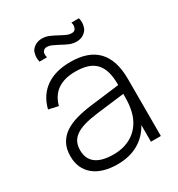

<svg xmlns="http://www.w3.org/2000/svg" viewBox="-177 -845 903 974"><g transform="rotate(-30 274.5 -357.5)"><path d="M358.5 -628Q339 -628 320 -635.5Q301 -643 275.5 -657.5Q253.5 -669 240 -674.8Q226.5 -680.5 214.5 -680.5Q201.5 -680.5 194.2 -673.5Q187 -666.5 186.5 -660Q186 -653.5 186 -651.5Q186 -643 188.5 -634.5H144.5Q141.5 -648 141.5 -660Q141.5 -672 146.2 -688.2Q151 -704.5 169.2 -717.2Q187.5 -730 213 -730Q233 -730 251.8 -722.5Q270.5 -715 297 -700.5Q319 -688.5 332.2 -683Q345.5 -677.5 358 -677.5Q375.5 -677.5 381 -688.2Q386.5 -699 386.5 -708Q386.5 -716 383.5 -725H427.5Q431 -712 431 -699.5Q431 -687.5 426 -671Q421 -654.5 403 -641.2Q385 -628 358.5 -628ZM278.5 -555Q489 -555 489 -334V0H431V-97.5Q401 -42.5 349.5 -13.8Q298 15 228 15Q184 15 149 4.5Q114 -6 89.8 -26Q65.5 -46 52.8 -74.5Q40 -103 40 -139.5Q40 -183 56.5 -213Q73 -243 102.5 -262.8Q132 -282.5 172.8 -293.8Q213.5 -305 262.5 -311L431 -332V-335Q431 -378.5 422 -409.8Q413 -441 394.2 -461Q375.5 -481 346.2 -490.5Q317 -500 276.5 -500Q146 -500 117 -390L60.5 -402.5Q79 -477 134.8 -516Q190.5 -555 278.5 -555ZM265.5 -260Q220.5 -254.5 188.5 -245Q156.5 -235.5 136.5 -221.2Q116.5 -207 107.2 -187.5Q98 -168 98 -141.5Q98 -90.5 132.8 -64.5Q167.5 -38.5 236 -38.5Q274.5 -38.5 306.8 -49.5Q339 -60.5 363.2 -81Q387.5 -101.5 403.5 -131Q419.5 -160.5 425.5 -197.5Q429.5 -217.5 430.2 -240.2Q431 -263 431 -280.5Z"/></g></svg>

Font: Vela Sans Light
Style: Regular
Weight: 300
Designer: Principal design: Mikhail Sharanda - project Manrope.
Design modification: Ravid Balaliev
Foundry: Mikhail Sharanda
Version: Version 1.001